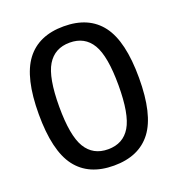

<svg xmlns="http://www.w3.org/2000/svg" viewBox="-135 -851 900 972"><g transform="rotate(-20 315.0 -365.0)"><path d="M435.5 -586.9Q396.5 -652.3 315.4 -652.3Q234.4 -652.3 194.8 -586.9Q155.3 -521.5 155.3 -365.2Q155.3 -209 194.8 -143.6Q234.4 -78.1 315.4 -78.1Q396.5 -78.1 435.5 -143.6Q474.6 -209 474.6 -365.2Q474.6 -521.5 435.5 -586.9ZM517.6 -79.1Q450.2 9.8 314.9 9.8Q179.7 9.8 112.3 -79.1Q44.9 -168 44.9 -364.7Q44.9 -561.5 112.3 -650.9Q179.7 -740.2 314.9 -740.2Q450.2 -740.2 517.6 -650.9Q585 -561.5 585 -364.7Q585 -168 517.6 -79.1Z"/></g></svg>

Font: Rounded Mgen+ 2p medium
Style: Regular
Weight: 500
Designer: [Source Han Sans]
Ryoko NISHIZUKA  (kana & ideographs); Paul D. Hunt (Latin, Greek & Cyrillic); Wenlong ZHANG  (bopomofo
Version: Version 1.059.20150602